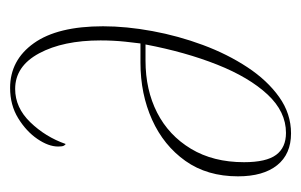

<svg xmlns="http://www.w3.org/2000/svg" viewBox="-128 -458 596 380"><g transform="rotate(90 170.0 -268.0)"><path d="M154 10Q99 10 65.5 -37Q32 -84 32 -174Q32 -220 41.5 -271.5Q51 -323 69 -371.5Q87 -420 113 -459.5Q139 -499 172 -522.5Q205 -546 244 -546Q285 -546 307 -518.5Q329 -491 329 -441Q329 -380 298.5 -337Q268 -294 217 -271Q166 -248 104 -248H66Q65 -242 62.5 -218Q60 -194 60 -169Q60 -95 85.5 -47.5Q111 0 156 0Q193 0 222 -30Q251 -60 265 -100Q267 -99 268.5 -96Q270 -93 270 -85Q270 -66 255 -44Q240 -22 214 -6Q188 10 154 10ZM100 -258Q158 -258 203 -281Q248 -304 274.5 -348Q301 -392 301 -453Q301 -497 286.5 -516.5Q272 -536 243 -536Q201 -536 167 -499.5Q133 -463 108 -400Q83 -337 68 -258Z"/></g></svg>

Font: Noto Serif Display ExtraCondensed Thin
Style: Italic
Weight: 100
Width: 2
Italic angle: -12°
Designer: Monotype Design Team
Foundry: Monotype Imaging Inc.
Version: Version 2.009